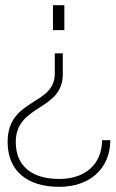

<svg xmlns="http://www.w3.org/2000/svg" viewBox="-20 -513 447 743"><path d="M223 -226V-306.5H192V-228C192 -103 9.5 -134.5 9.5 36.5C9.5 149.5 87 210 209 210C326 210 406 141.5 407 29.5H375C374.5 121.5 311 179.5 209.5 179.5C102 179.5 41 128.5 41 36.5C41 -110.5 223 -82.5 223 -226ZM185 -396.5H229V-493H185Z"/></svg>

Font: HK Grotesk ExtraLight
Style: Regular
Weight: 200
Designer: Alfredo Marco Pradil
Foundry: Hanken Design Co.
Version: Version 3.001;FEAKit 1.0